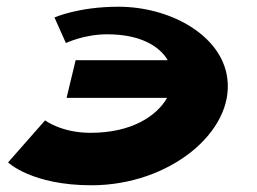

<svg xmlns="http://www.w3.org/2000/svg" viewBox="-20 -552 764 571"><path d="M249 -157C163 -157 114 -194 114 -194L4 -69C4 -69 74 -1 252 -1C484 -1 677 -160 656 -319C640 -446 488 -532 332 -532C213 -532 142 -500 142 -500L176 -424C176 -424 230 -450 299 -450C397 -450 454 -415 479 -373H205L178 -261H477C446 -207 372 -157 249 -157Z"/></svg>

Font: Hussar Milosc
Style: Bold
Weight: 700
Foundry: Cannot Into Space Fonts
Version: Version 1.02